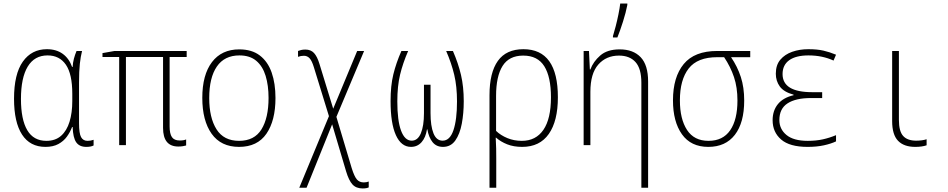

<svg xmlns="http://www.w3.org/2000/svg" viewBox="-20 -817 5340 1081"><path d="M236 10Q149 10 104 -59.5Q59 -129 59 -261Q59 -400 108.5 -470Q158 -540 244 -540Q297 -540 333 -514Q369 -488 386 -440H389Q390 -463 396 -486Q402 -509 411 -530H442Q434 -499 429.5 -458Q425 -417 425 -352V-123Q425 -66 436.5 -45Q448 -24 473 -24Q491 -24 507 -30V2Q492 10 466 10Q427 10 409 -16Q391 -42 389 -102H386Q375 -73 356.5 -47.5Q338 -22 308.5 -6Q279 10 236 10ZM241 -24Q292 -24 324 -52.5Q356 -81 371.5 -131.5Q387 -182 387 -248V-289Q387 -400 351 -452.5Q315 -505 248 -505Q174 -505 136 -442Q98 -379 98 -260Q98 -144 133.5 -84Q169 -24 241 -24Z M984 8Q898 8 898 -97V-496H689V0H651V-496H557V-518L625 -530H1031V-496H935V-105Q935 -64 948 -45Q961 -26 992 -26Q1004 -26 1012.5 -27.5Q1021 -29 1028 -32V2Q1022 4 1010 6Q998 8 984 8Z M1326 10Q1224 10 1171.5 -64Q1119 -138 1119 -266Q1119 -396 1173.5 -467.5Q1228 -539 1327 -539Q1398 -539 1443 -504.5Q1488 -470 1509.5 -408.5Q1531 -347 1531 -265Q1531 -138 1480 -64Q1429 10 1326 10ZM1326 -24Q1412 -24 1452 -88.5Q1492 -153 1492 -266Q1492 -336 1475.5 -390Q1459 -444 1423 -474.5Q1387 -505 1328 -505Q1244 -505 1201 -442.5Q1158 -380 1158 -265Q1158 -154 1199 -89Q1240 -24 1326 -24Z M2022 244Q1985 244 1964.5 221.5Q1944 199 1929 149L1850 -117L1706 240H1665L1832 -163L1747 -439Q1736 -475 1723 -489Q1710 -503 1691 -503Q1682 -503 1674 -501.5Q1666 -500 1658 -497V-530Q1665 -533 1675.5 -535.5Q1686 -538 1699 -538Q1730 -538 1748 -518.5Q1766 -499 1779 -456L1856 -205L1991 -530H2030L1874 -159L1960 129Q1975 177 1989.5 193.5Q2004 210 2028 210Q2044 210 2056 205V238Q2050 241 2041.5 242.5Q2033 244 2022 244Z M2294 10Q2239 10 2209 -56Q2179 -122 2179 -248Q2179 -334 2194.5 -398Q2210 -462 2240 -530H2278Q2248 -461 2232.5 -396.5Q2217 -332 2217 -246Q2217 -138 2238 -81.5Q2259 -25 2298 -25Q2332 -25 2349.5 -66.5Q2367 -108 2367 -180V-340H2404V-180Q2404 -108 2420.5 -66.5Q2437 -25 2472 -25Q2513 -25 2533 -84Q2553 -143 2553 -246Q2553 -330 2537.5 -395.5Q2522 -461 2492 -530H2530Q2560 -461 2575.5 -395Q2591 -329 2591 -247Q2591 -179 2580 -120.5Q2569 -62 2543.5 -26Q2518 10 2474 10Q2437 10 2415.5 -16.5Q2394 -43 2386 -89H2384Q2377 -43 2353.5 -16.5Q2330 10 2294 10Z M2736 -282Q2736 -408 2783 -474Q2830 -540 2927 -540Q3121 -540 3121 -269Q3121 -136 3070 -63Q3019 10 2920 10Q2872 10 2835.5 -4.5Q2799 -19 2773 -42H2771Q2773 -8 2773.5 19.5Q2774 47 2774 76V240H2736ZM2918 -24Q2997 -24 3039.5 -86Q3082 -148 3082 -269Q3082 -384 3044.5 -444Q3007 -504 2926 -504Q2846 -504 2809.5 -445.5Q2773 -387 2773 -277V-80Q2799 -55 2836.5 -39.5Q2874 -24 2918 -24Z M3266 0V-530H3296L3301 -426H3304Q3320 -470 3359.5 -504.5Q3399 -539 3469 -539Q3545 -539 3587 -495Q3629 -451 3629 -358V240H3591V-351Q3591 -431 3558 -467.5Q3525 -504 3465 -504Q3393 -504 3348.5 -453.5Q3304 -403 3304 -300V0ZM3431 -614Q3438 -636 3446.5 -669Q3455 -702 3462 -736.5Q3469 -771 3472 -797H3512V-789Q3504 -747 3487.5 -695Q3471 -643 3456 -606H3431Z M3968 10Q3870 10 3819.5 -61Q3769 -132 3769 -252Q3769 -383 3829.5 -456.5Q3890 -530 4018 -530H4204V-495H4096Q4132 -442 4151 -383.5Q4170 -325 4170 -251Q4170 -126 4117.5 -58Q4065 10 3968 10ZM3969 -24Q4050 -24 4091 -83.5Q4132 -143 4132 -251Q4132 -325 4112.5 -383Q4093 -441 4057 -495H4018Q3907 -495 3857.5 -431.5Q3808 -368 3808 -252Q3808 -147 3848 -85.5Q3888 -24 3969 -24Z M4527 10Q4426 10 4378 -31.5Q4330 -73 4330 -140Q4330 -194 4359.5 -230.5Q4389 -267 4448 -281V-284Q4393 -299 4370.5 -330Q4348 -361 4348 -402Q4348 -451 4373.5 -481Q4399 -511 4440.5 -525.5Q4482 -540 4531 -540Q4581 -540 4616 -532Q4651 -524 4687 -509L4673 -476Q4643 -490 4607.5 -497.5Q4572 -505 4532 -505Q4461 -505 4423.5 -478Q4386 -451 4386 -400Q4386 -298 4553 -298H4609V-265H4546Q4460 -265 4414 -235Q4368 -205 4368 -141Q4368 -90 4408 -57Q4448 -24 4528 -24Q4575 -24 4613 -32.5Q4651 -41 4687 -56V-21Q4660 -8 4619.5 1Q4579 10 4527 10Z M5133 10Q5069 10 5036 -24.5Q5003 -59 5003 -135V-530H5041V-142Q5041 -78 5065 -51.5Q5089 -25 5138 -25Q5154 -25 5169.5 -27Q5185 -29 5197 -33V1Q5171 10 5133 10Z"/></svg>

Font: Noto Sans Mono Condensed ExtraLight
Style: Regular
Weight: 200
Width: 3
Designer: Monotype Design Team
Foundry: Monotype Imaging Inc.
Version: Version 2.014; ttfautohint (v1.8.4.7-5d5b)